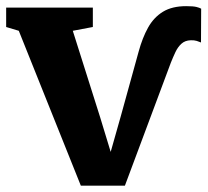

<svg xmlns="http://www.w3.org/2000/svg" viewBox="-24 -580 658 608"><path d="M232 8 35.5 -482.5 -4.5 -494.5V-556H270V-494.5L206.5 -482.5L293 -209L326.5 -99L358.5 -212L415 -416.5Q427 -460.5 445 -492.8Q463 -525 492 -542.8Q521 -560.5 565.5 -560.5Q588 -560.5 598 -558Q608 -555.5 613 -552.5L612.5 -445.5Q607 -448 598.8 -450.5Q590.5 -453 580 -452.5Q562 -452 550.5 -441.5Q539 -431 531.5 -415Q524 -399 517 -381.5L371.5 8Z"/></svg>

Font: Merriweather ExtraBold
Style: Regular
Weight: 800
Version: Version 2.100